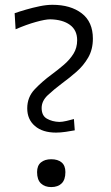

<svg xmlns="http://www.w3.org/2000/svg" viewBox="-20 -769 462 800"><path d="M213.5 -216.5Q157.5 -216.5 125.5 -244Q93.5 -271.5 93.5 -317.5Q93.5 -364 124.5 -396.8Q155.5 -429.5 195 -458.5Q221.5 -478 246 -499Q270.5 -520 286 -544.8Q301.5 -569.5 301.5 -601.5Q301.5 -643.5 271.2 -665.5Q241 -687.5 189 -688.5Q169 -688.5 129.5 -677.5Q90 -666.5 45 -647L41 -714Q61 -721 88.5 -729Q116 -737 145 -743Q174 -749 198.5 -749Q274 -749 320.5 -713.5Q367 -678 367 -608Q367 -563 347.5 -529.2Q328 -495.5 298.5 -469.8Q269 -444 239.5 -422.5Q205.5 -397 179.5 -372.8Q153.5 -348.5 153.5 -319Q153.5 -287 175.5 -274.5Q197.5 -262 227 -261Q239.5 -261 257.5 -265.2Q275.5 -269.5 288 -273L291.5 -226Q277 -223 254.5 -219.8Q232 -216.5 213.5 -216.5ZM193.5 10.5Q166.5 10.5 150.5 -4.8Q134.5 -20 134.5 -52Q134.5 -79 150.5 -92.2Q166.5 -105.5 193.5 -105.5Q221 -105.5 236.8 -92.2Q252.5 -79 252.5 -52Q252.5 -20 236.8 -4.8Q221 10.5 193.5 10.5Z"/></svg>

Font: Commissioner Flair Light
Style: Regular
Weight: 300
Designer: Kostas Bartsokas
Foundry: Kostas Bartsokas
Version: Version 1.000; ttfautohint (v1.8.3)